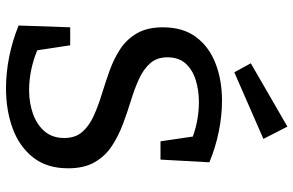

<svg xmlns="http://www.w3.org/2000/svg" viewBox="-189 -779 978 640"><g transform="rotate(90 300.0 -459.0)"><path d="M171 -528Q171 -493 191 -470.5Q211 -448 244 -433Q277 -418 316.5 -406Q356 -394 395.5 -379Q435 -364 468 -342Q501 -320 521 -285Q541 -250 541 -197Q541 -126 504.5 -80Q468 -34 407.5 -12Q347 10 274 10Q223 10 170 -0.5Q117 -11 65 -32L71 -204H131L150 -79L139 -98Q172 -83 208.5 -75Q245 -67 280 -67Q323 -67 359.5 -80Q396 -93 418 -119Q440 -145 440 -184Q440 -221 420 -244Q400 -267 367 -282Q334 -297 295 -309Q256 -321 216.5 -335Q177 -349 144 -370.5Q111 -392 91 -426.5Q71 -461 71 -513Q71 -580 103.5 -623.5Q136 -667 191.5 -688.5Q247 -710 316 -710Q365 -710 417.5 -699.5Q470 -689 521 -668L512 -505H451L434 -621L447 -608Q419 -620 386 -626.5Q353 -633 320 -633Q281 -633 247 -622.5Q213 -612 192 -589Q171 -566 171 -528ZM221 -751 191 -806 402 -928 443 -848Z"/></g></svg>

Font: Bitter Thin Medium
Style: Regular
Weight: 500
Version: Version 3.021